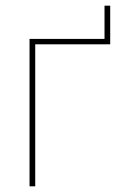

<svg xmlns="http://www.w3.org/2000/svg" viewBox="-20 -656 432 676"><path d="M84 0V-519H348V-636H368V-500H104V0Z"/></svg>

Font: Raleway-v4020 Thin
Style: Regular
Weight: 250
Designer: Matt McInerney, Pablo Impallari, Rodrigo Fuenzalida
Foundry: Matt McInerney, Pablo Impallari, Rodrigo Fuenzalida
Version: Version 4.020;PS 004.020;hotconv 1.0.88;makeotf.lib2.5.64775